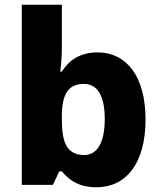

<svg xmlns="http://www.w3.org/2000/svg" viewBox="-20 -780 678 810"><path d="M241 -585V-760H72V0H203L230 -57H241C269 -24 308 10 387 10C510 10 594 -88 594 -276C594 -461 511 -559 392 -559C315 -559 269 -523 241 -478H234C238 -504 241 -545 241 -585ZM334 -426C391 -426 422 -376 422 -278C422 -179 390 -126 336 -126C264 -126 241 -176 241 -273V-294C242 -383 268 -426 334 -426Z"/></svg>

Font: Noto Sans Telugu ExtraBold
Style: Regular
Weight: 800
Designer: Jelle Bosma - Monotype Design Team
Foundry: Monotype Imaging Inc.
Version: Version 2.005